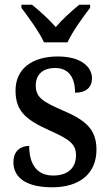

<svg xmlns="http://www.w3.org/2000/svg" viewBox="-20 -786 467 816"><path d="M167 -606H267C287 -651 334 -715 363 -753V-766H317C285 -740 244 -703 217 -671C189 -703 148 -740 116 -766H71V-753C99 -715 147 -651 167 -606ZM202 10C318 10 390 -48 390 -150C390 -237 343 -276 246 -317C163 -353 132 -372 132 -422C132 -467 159 -497 215 -497C269 -497 299 -460 299 -392C346 -392 371 -415 371 -453C371 -502 324 -546 226 -546C118 -546 46 -495 46 -401C46 -312 92 -276 192 -231C277 -193 303 -173 303 -126C303 -74 270 -40 206 -40C134 -40 104 -92 104 -166C73 -166 37 -149 37 -97C37 -28 96 10 202 10Z"/></svg>

Font: Noto Serif Ethiopic SemiCondensed Medium
Style: Regular
Weight: 500
Width: 4
Designer: Monotype Design Team
Foundry: Monotype Imaging Inc.
Version: Version 2.102